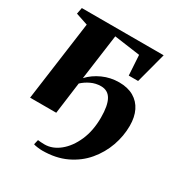

<svg xmlns="http://www.w3.org/2000/svg" viewBox="-167 -632 896 951"><g transform="rotate(30 281.0 -157.0)"><path d="M204.5 -214.5Q234.5 -247 278.5 -266.8Q322.5 -286.5 371.5 -286.5Q421 -286.5 455 -266.8Q489 -247 506.5 -211.2Q524 -175.5 524 -126Q524 -67.5 503.8 -10.2Q483.5 47 444 94Q404.5 141 345.5 169Q286.5 197 209 197Q198.5 197 182.5 195Q166.5 193 159 190L165.5 162.5Q172 163.5 182.5 164.2Q193 165 204 165Q249 165 289.2 132.5Q329.5 100 354.8 42.5Q380 -15 380 -90Q380 -158.5 361.2 -191.8Q342.5 -225 303 -225Q273 -225 246.2 -212.2Q219.5 -199.5 200 -181L176 0H26.5L88.5 -453.5L19.5 -476.5L26.5 -512.5H494.5L448.5 -339H395L388 -453.5L240 -474Z"/></g></svg>

Font: Merriweather 120pt ExtraBold
Style: Italic
Weight: 800
Italic angle: -7.8°
Version: Version 2.101